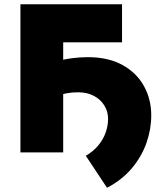

<svg xmlns="http://www.w3.org/2000/svg" viewBox="-20 -720 758 907"><path d="M76.5 0V-700H556.5V-520H278.5V0ZM485.5 167 385.5 16Q421 -5 444.2 -33Q467.5 -61 479 -93.2Q490.5 -125.5 490.5 -159Q490.5 -193 473 -221.5Q455.5 -250 423.8 -267Q392 -284 349.5 -284Q319.5 -284 295.5 -279.5Q271.5 -275 243.5 -266L241.5 -428Q281.5 -440 319.8 -445Q358 -450 394.5 -450Q491.5 -450 558.5 -413Q625.5 -376 660 -313.5Q694.5 -251 694.5 -175Q694.5 -109.5 671.8 -44.8Q649 20 602.5 75.2Q556 130.5 485.5 167Z"/></svg>

Font: Geologica Roman Black
Style: Regular
Weight: 900
Designer: Sindre Bremnes, Frode Helland
Foundry: Monokrom Skriftforlag AS
Version: Version 1.010;gftools[0.9.28]